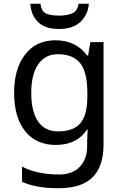

<svg xmlns="http://www.w3.org/2000/svg" viewBox="-20 -760 655 1020"><path d="M275 -546Q328 -546 370.5 -526Q413 -506 443 -465H448L460 -536H530V9Q530 124 471.5 182Q413 240 290 240Q172 240 97 206V125Q176 167 295 167Q364 167 403.5 126.5Q443 86 443 16V-5Q443 -17 444 -39.5Q445 -62 446 -71H442Q388 10 276 10Q172 10 113.5 -63Q55 -136 55 -267Q55 -395 113.5 -470.5Q172 -546 275 -546ZM287 -472Q220 -472 183 -418.5Q146 -365 146 -266Q146 -167 182.5 -114.5Q219 -62 289 -62Q370 -62 407 -105.5Q444 -149 444 -246V-267Q444 -377 406 -424.5Q368 -472 287 -472ZM452 -740Q447 -680 406.5 -643Q366 -606 294 -606Q220 -606 182.5 -642.5Q145 -679 141 -740H195Q200 -699 225 -688Q250 -677 296 -677Q335 -677 363.5 -689Q392 -701 397 -740Z"/></svg>

Font: Noto Serif Ottoman Siyaq
Style: Regular
Weight: 400
Designer: Sérgio Martins
Version: Version 1.005; ttfautohint (v1.8.4.7-5d5b)